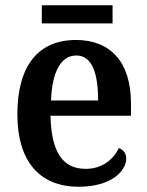

<svg xmlns="http://www.w3.org/2000/svg" viewBox="-20 -700 560 730"><path d="M139 -611H408V-680H139ZM279 10C405 10 460 -51 460 -98C460 -118 447 -132 432 -137C411 -94 369 -58 306 -58C220 -58 175 -119 172 -260H478V-307C478 -465 399 -548 269 -548C127 -548 46 -452 46 -265C46 -91 127 10 279 10ZM353 -318H174C178 -428 212 -489 270 -489C330 -489 353 -422 353 -318Z"/></svg>

Font: Noto Serif Khmer SemiCondensed SemiBold
Style: Regular
Weight: 600
Width: 4
Designer: Danh Hong and the Monotype Design Team
Foundry: Monotype Imaging Inc.
Version: Version 2.004